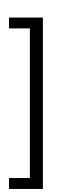

<svg xmlns="http://www.w3.org/2000/svg" viewBox="-20 -889 384 1270"><path d="M39.6 288.6H177.7V-701.2H39.6V-772.9H263.7V360.8H39.6ZM225.6 -499.5ZM225.6 -869.1ZM225.1 336.9Z"/></svg>

Font: Noto Sans Telugu
Style: Regular
Weight: 400
Designer: Monotype Design team
Foundry: Monotype Imaging Inc.
Version: Version 1.04 uh